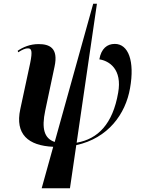

<svg xmlns="http://www.w3.org/2000/svg" viewBox="-20 -780 758 1032"><path d="M204 232H356L390 0C561 -37 655 -167 679 -306C705 -452 670 -544 597 -544C556 -544 524 -519 514 -461C567 -453 638 -408 615 -281C586 -114 507 -33 392 -13L501 -760H481L274 -17C217 -36 203 -90 223 -185L273 -421C296 -525 243 -543 187 -543C142 -543 104 -527 75 -507L78 -499C99 -513 118 -521 130 -520C149 -520 156 -508 142 -440L89 -193C60 -58 132 3 266 9Z"/></svg>

Font: Noto Serif Display Condensed
Style: Bold Italic
Weight: 700
Width: 3
Italic angle: -12°
Designer: Monotype Design Team
Foundry: Monotype Imaging Inc.
Version: Version 2.009